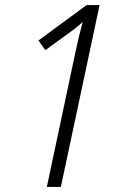

<svg xmlns="http://www.w3.org/2000/svg" viewBox="-20 -734 499 754"><path d="M219 0 371 -714H320L131 -575L158 -537L257 -609Q283 -627 305 -648Q290 -595 276 -528L164 0Z"/></svg>

Font: Noto Sans UI SemiCondensed Light
Style: Italic
Weight: 300
Width: 4
Designer: Monotype Design Team
Foundry: Monotype Imaging Inc.
Version: 1.001